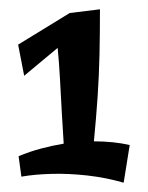

<svg xmlns="http://www.w3.org/2000/svg" viewBox="-20 -849 318 413"><path d="M32 -686 19 -753 130 -821 195 -829Q195 -776 194 -731Q193 -686 190 -641.5Q187 -597 182 -545Q203 -545 222.5 -543Q242 -541 259 -537L246 -456Q208 -467 168 -471.5Q128 -476 91 -475Q54 -474 26 -469L20 -513Q44 -523 68.5 -529.5Q93 -536 117 -540Q115 -569 113 -606Q111 -643 109 -679.5Q107 -716 104 -746Z"/></svg>

Font: Marhey SemiBold
Style: Regular
Weight: 600
Designer: Nur Syamsi & Bustanul Arifin
Foundry: Namelatype
Version: Version 1.000; ttfautohint (v1.8.4.7-5d5b)